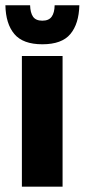

<svg xmlns="http://www.w3.org/2000/svg" viewBox="-31 -702 318 722"><path d="M51.3 0V-491.4H204.3V0ZM128.3 -535.5Q55.4 -535.5 23 -574Q-9.4 -612.4 -10.7 -682.3H82.2Q83 -653.9 93.3 -639.1Q103.7 -624.2 128.3 -624.2Q152.5 -624.2 163.2 -639.1Q174 -653.9 174.5 -682.3H267.4Q265.7 -612.4 233.6 -574Q201.6 -535.5 128.3 -535.5Z"/></svg>

Font: Anek Latin Medium
Style: Regular
Weight: 500
Designer: Yesha Goshar
Foundry: Ek Type
Version: Version 1.003